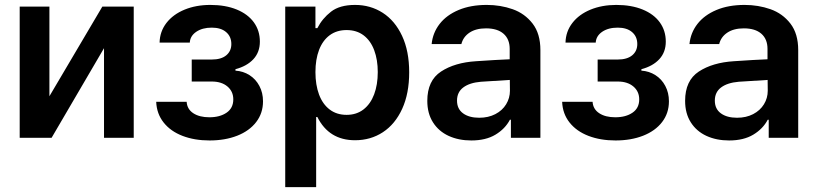

<svg xmlns="http://www.w3.org/2000/svg" viewBox="-20 -557 3304 776"><path d="M393.6 -530.3H520.5V0H400.4V-362.3L188.5 0H59.6V-530.3H179.7V-168Z M826.2 -83Q868.7 -83 895.8 -101.6Q922.9 -120.1 922.9 -155.3Q922.9 -187.5 899.2 -207.5Q875.5 -227.5 835.9 -227.5H754.9V-316.4H835.9Q874 -316.4 894.5 -333.5Q915 -350.6 915 -378.9Q915 -409.2 894 -427.2Q873 -445.3 835.9 -445.3Q797.9 -445.3 773.2 -428.5Q748.5 -411.6 747.1 -384.8H625Q626 -429.7 652.8 -464.4Q679.7 -499 726.1 -518.1Q772.5 -537.1 830.1 -537.1Q891.1 -537.1 936.5 -518.6Q981.9 -500 1006.1 -466.6Q1030.3 -433.1 1030.3 -388.7Q1030.3 -346.2 1004.2 -317.9Q978 -289.6 931.6 -277.3V-271.5Q962.9 -269.5 988.3 -253.4Q1013.7 -237.3 1028.3 -209.7Q1043 -182.1 1043 -147.5Q1043 -99.6 1015.4 -63.7Q987.8 -27.8 938.7 -8.5Q889.6 10.7 827.1 10.7Q766.1 10.7 717.8 -7.8Q669.4 -26.4 641.4 -61.8Q613.3 -97.2 611.3 -145.5H734.4Q736.3 -115.7 761.2 -99.4Q786.1 -83 826.2 -83Z M1132.8 -530.3H1254.9V-443.4H1262.7Q1282.7 -482.4 1317.9 -509.8Q1353 -537.1 1415 -537.1Q1477.1 -537.1 1526.6 -505.4Q1576.2 -473.6 1605 -412.1Q1633.8 -350.6 1633.8 -264.6Q1633.8 -179.2 1605.5 -117.2Q1577.1 -55.2 1527.6 -22.7Q1478 9.8 1415 9.8Q1309.6 9.8 1262.7 -84H1257.8V199.2H1132.8ZM1380.9 -92.8Q1420.9 -92.8 1449.2 -114.7Q1477.5 -136.7 1492.2 -175.8Q1506.8 -214.8 1506.8 -265.6Q1506.8 -315.4 1492.4 -354Q1478 -392.6 1449.7 -414.1Q1421.4 -435.5 1380.9 -435.5Q1340.8 -435.5 1312.5 -414.6Q1284.2 -393.6 1269.5 -355.2Q1254.9 -316.9 1254.9 -265.6Q1254.9 -213.9 1269.5 -174.8Q1284.2 -135.7 1312.5 -114.3Q1340.8 -92.8 1380.9 -92.8Z M1904.3 -309.6Q1988.8 -315.4 2040 -317.4V-359.4Q2040 -398.9 2015.1 -420.7Q1990.2 -442.4 1944.3 -442.4Q1903.8 -442.4 1877.9 -425.3Q1852.1 -408.2 1844.7 -378.9H1724.6Q1729 -424.3 1756.8 -460.2Q1784.7 -496.1 1833.5 -516.6Q1882.3 -537.1 1947.3 -537.1Q2002.9 -537.1 2052 -519.8Q2101.1 -502.4 2132.6 -461.7Q2164.1 -420.9 2164.1 -354.5V0H2044.9V-73.2H2041Q2021.5 -36.1 1982.4 -12.7Q1943.4 10.7 1884.8 10.7Q1833.5 10.7 1793.2 -7.8Q1752.9 -26.4 1730 -62.5Q1707 -98.6 1707 -149.4Q1707 -231.4 1762.5 -267.8Q1817.9 -304.2 1904.3 -309.6ZM1917 -81.1Q1953.6 -81.1 1981.9 -95.7Q2010.3 -110.4 2025.6 -135.5Q2041 -160.6 2041 -190.4L2040.5 -233.9L1923.8 -226.6Q1877.9 -222.7 1852.5 -203.6Q1827.1 -184.6 1827.1 -150.4Q1827.1 -116.7 1851.6 -98.9Q1876 -81.1 1917 -81.1Z M2466.8 -83Q2509.3 -83 2536.4 -101.6Q2563.5 -120.1 2563.5 -155.3Q2563.5 -187.5 2539.8 -207.5Q2516.1 -227.5 2476.6 -227.5H2395.5V-316.4H2476.6Q2514.6 -316.4 2535.2 -333.5Q2555.7 -350.6 2555.7 -378.9Q2555.7 -409.2 2534.7 -427.2Q2513.7 -445.3 2476.6 -445.3Q2438.5 -445.3 2413.8 -428.5Q2389.2 -411.6 2387.7 -384.8H2265.6Q2266.6 -429.7 2293.5 -464.4Q2320.3 -499 2366.7 -518.1Q2413.1 -537.1 2470.7 -537.1Q2531.7 -537.1 2577.1 -518.6Q2622.6 -500 2646.7 -466.6Q2670.9 -433.1 2670.9 -388.7Q2670.9 -346.2 2644.8 -317.9Q2618.7 -289.6 2572.3 -277.3V-271.5Q2603.5 -269.5 2628.9 -253.4Q2654.3 -237.3 2668.9 -209.7Q2683.6 -182.1 2683.6 -147.5Q2683.6 -99.6 2656 -63.7Q2628.4 -27.8 2579.3 -8.5Q2530.3 10.7 2467.8 10.7Q2406.7 10.7 2358.4 -7.8Q2310.1 -26.4 2282 -61.8Q2253.9 -97.2 2252 -145.5H2375Q2377 -115.7 2401.9 -99.4Q2426.8 -83 2466.8 -83Z M2946.3 -309.6Q3030.8 -315.4 3082 -317.4V-359.4Q3082 -398.9 3057.1 -420.7Q3032.2 -442.4 2986.3 -442.4Q2945.8 -442.4 2919.9 -425.3Q2894 -408.2 2886.7 -378.9H2766.6Q2771 -424.3 2798.8 -460.2Q2826.7 -496.1 2875.5 -516.6Q2924.3 -537.1 2989.3 -537.1Q3044.9 -537.1 3094 -519.8Q3143.1 -502.4 3174.6 -461.7Q3206.1 -420.9 3206.1 -354.5V0H3086.9V-73.2H3083Q3063.5 -36.1 3024.4 -12.7Q2985.4 10.7 2926.8 10.7Q2875.5 10.7 2835.2 -7.8Q2794.9 -26.4 2772 -62.5Q2749 -98.6 2749 -149.4Q2749 -231.4 2804.4 -267.8Q2859.9 -304.2 2946.3 -309.6ZM2959 -81.1Q2995.6 -81.1 3023.9 -95.7Q3052.2 -110.4 3067.6 -135.5Q3083 -160.6 3083 -190.4L3082.5 -233.9L2965.8 -226.6Q2919.9 -222.7 2894.5 -203.6Q2869.1 -184.6 2869.1 -150.4Q2869.1 -116.7 2893.6 -98.9Q2918 -81.1 2959 -81.1Z"/></svg>

Font: Pretendard Std SemiBold
Style: Regular
Weight: 600
Designer: Base glyphs from Inter by Rasmus Andersson; Hangeul glyphs from Noto Sans CJK(Source Han Sans) by Jang Soo-young and Kan
Foundry: Kil Hyung-jin
Version: Version 1.309